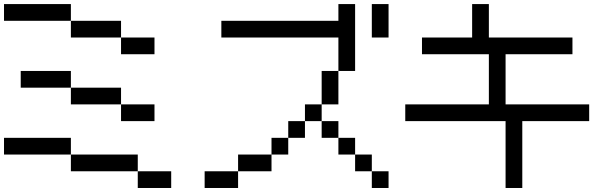

<svg xmlns="http://www.w3.org/2000/svg" viewBox="-20 -937 3040 957"><path d="M0 -166.7V-250H333.3V-166.7ZM0 -833.3V-916.7H333.3V-833.3ZM750 -416.7V-333.3H583.3V-416.7ZM750 -750V-666.7H583.3V-750ZM333.3 -166.7H666.7V-83.3H333.3ZM333.3 -416.7V-500H583.3V-416.7ZM333.3 -583.3V-500H83.3V-583.3ZM333.3 -833.3H583.3V-750H333.3ZM666.7 -83.3H833.3V0H666.7Z M1000 0V-83.3H1166.7V0ZM1750 -916.7V-583.3H1666.7V-750H1083.3V-833.3H1666.7V-916.7ZM1750 -166.7H1666.7V-250H1750ZM1750 -83.3V-166.7H1833.3V-83.3ZM1166.7 -83.3V-166.7H1333.3V-83.3ZM1916.7 -916.7V-750H1833.3V-916.7ZM1916.7 -83.3V0H1833.3V-83.3ZM1333.3 -166.7V-250H1416.7V-166.7ZM1500 -333.3V-416.7H1583.3V-333.3ZM1500 -250H1416.7V-333.3H1500ZM1666.7 -416.7H1583.3V-583.3H1666.7ZM1666.7 -333.3V-250H1583.3V-333.3Z M2000 -333.3V-416.7H2416.7V-666.7H2083.3V-750H2333.3V-916.7H2416.7V-750H2833.3V-666.7H2500V-416.7H2916.7V-333.3H2583.3V0H2500V-333.3Z"/></svg>

Font: GalmuriMono11 Regular
Style: Regular
Weight: 400
Designer: Lee Minseo (quiple)
Version: Version 2.399;hotconv 1.1.1;makeotfexe 2.6.0 DEVELOPMENT